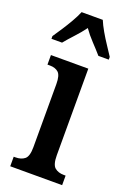

<svg xmlns="http://www.w3.org/2000/svg" viewBox="-155 -817 582 869"><g transform="rotate(20 136.0 -383.0)"><path d="M15 0V-46H24Q51 -46 67.5 -59.5Q84 -73 84 -117V-421Q84 -463 69 -476.5Q54 -490 28 -490H16V-536H196V-119Q196 -74 212.5 -60Q229 -46 256 -46H265V0ZM-7 -619Q6 -638 23 -664Q40 -690 55.5 -717Q71 -744 80 -766H182Q191 -744 206.5 -717Q222 -690 239.5 -664Q257 -638 269 -619V-606H219Q200 -628 174.5 -655Q149 -682 131 -708Q112 -682 87 -655Q62 -628 44 -606H-7Z"/></g></svg>

Font: Noto Serif Bengali ExtraCondensed SemiBold
Style: Regular
Weight: 600
Width: 2
Designer: Juan Bruce, Universal Thirst, Indian Type Foundry and the Monotype Design Team.
Foundry: Monotype Imaging Inc.
Version: Version 2.003; ttfautohint (v1.8.4.7-5d5b)